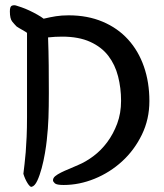

<svg xmlns="http://www.w3.org/2000/svg" viewBox="-20 -711 632 739"><path d="M84 -584Q84 -585 78.5 -588.5Q73 -592 66.5 -595.5Q60 -599 53.5 -603Q47 -607 44 -609Q36 -617 27 -628Q18 -639 18 -667Q18 -686 25.5 -689Q33 -692 41 -690Q48 -688 62.5 -683Q77 -678 93 -670.5Q109 -663 124 -654.5Q139 -646 148 -639Q173 -645 195 -648.5Q217 -652 244 -652Q317 -652 375 -627.5Q433 -603 473 -559Q513 -515 534 -454.5Q555 -394 555 -322Q555 -252 526 -192.5Q497 -133 450 -90Q403 -47 344 -23Q285 1 225 1Q198 1 191 -5.5Q184 -12 184 -17Q184 -26 192.5 -33Q201 -40 215 -47Q229 -54 246.5 -61Q264 -68 281 -76Q310 -88 339.5 -110Q369 -132 392.5 -163.5Q416 -195 431 -235Q446 -275 446 -323Q446 -372 434.5 -417Q423 -462 397 -496Q371 -530 327 -550Q283 -570 219 -570Q192 -570 165 -567Q167 -513 167.5 -460Q168 -407 168 -353Q168 -299 166.5 -257.5Q165 -216 160 -171Q158 -151 153 -121.5Q148 -92 140.5 -64Q133 -36 123.5 -15.5Q114 5 102 8Q96 10 86 -6Q76 -22 70 -42Q72 -60 74.5 -80Q77 -100 79 -125.5Q81 -151 82.5 -184Q84 -217 84 -261Z"/></svg>

Font: Yeon Sung
Style: Regular
Weight: 400
Version: Version 1.001